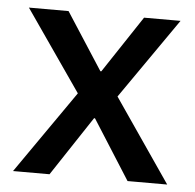

<svg xmlns="http://www.w3.org/2000/svg" viewBox="-43 -564 617 608"><g transform="rotate(5 265.0 -260.0)"><path d="M136 0 261 -189H264L384 0H510L329 -264L507 -520H391L271 -339H268L151 -520H25L203 -263L20 0Z"/></g></svg>

Font: IBMKR Medm
Style: Regular
Weight: 500
Designer: Mike Abbink; Paul van der Laan; Pieter van Rosmalen; Wujin Sim; Chorong Kim; Dohee Lee;
Foundry: Sandoll Inc.
Version: Version 1.002